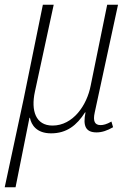

<svg xmlns="http://www.w3.org/2000/svg" viewBox="-58 -556 547 815"><path d="M-38 239H8L67 -56H69C75 -26 97 10 159 10C225 10 268 -24 303 -79H305C293 -21 306 6 352 6C375 6 398 -2 422 -16L415 -40C394 -28 380 -25 369 -25C344 -25 336 -42 344 -78L443 -536H397L327 -193C311 -109 252 -23 165 -23C93 -23 73 -87 90 -166L170 -536H124L42 -134Z"/></svg>

Font: Noto Serif Condensed ExtraLight
Style: Italic
Weight: 200
Width: 3
Italic angle: -12°
Designer: Monotype Design Team
Foundry: Monotype Imaging Inc.
Version: Version 2.013